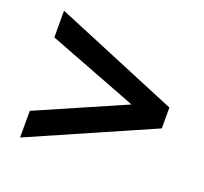

<svg xmlns="http://www.w3.org/2000/svg" viewBox="-97 -624 791 744"><g transform="rotate(20 299.0 -252.0)"><path d="M559 -213 55 8V-102L417 -260L47 -402V-512L559 -299Z"/></g></svg>

Font: CAT Schmalfette Thannhaeuser
Style: Regular
Weight: 700
Designer: Peter Wiegel nach Herbert Thanhaeuser 1939/40
Foundry: CAT-Fonts, Peter Wiegel
Version: Version 1.000